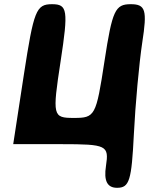

<svg xmlns="http://www.w3.org/2000/svg" viewBox="-20 -737 710 915"><path d="M94 -383 43 -50H272C489 -50 500 -44 485 54C474 125 491 158 538 158C597 158 607 123 618 -98C625 -240 643 -435 658 -535C682 -689 674 -717 603 -717C529 -717 515 -688 478 -446C438 -184 433 -175 332 -175C231 -175 229 -184 269 -446C306 -688 302 -717 228 -717C152 -717 141 -687 94 -383Z"/></svg>

Font: Hussar Skorodowane
Style: Ky
Weight: 700
Foundry: Cannot Into Space Fonts
Version: Version 0.892